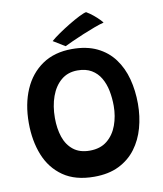

<svg xmlns="http://www.w3.org/2000/svg" viewBox="-93 -914 863 1015"><g transform="rotate(-10 338.5 -407.0)"><path d="M331 25.5Q229.5 25.5 164.8 -19.5Q100 -64.5 69.2 -141.5Q38.5 -218.5 38.5 -314.5Q38.5 -415.5 72.2 -493.2Q106 -571 171.2 -615.5Q236.5 -660 331 -660Q409.5 -660 465.2 -633Q521 -606 556.2 -558.2Q591.5 -510.5 608 -448Q624.5 -385.5 624.5 -314.5Q624.5 -247 607.5 -185.8Q590.5 -124.5 555 -77Q519.5 -29.5 464 -2Q408.5 25.5 331 25.5ZM331.5 -114.5Q388 -114.5 424.5 -144Q461 -173.5 478.8 -222Q496.5 -270.5 496.5 -326Q496.5 -368 488.8 -407Q481 -446 463 -476.8Q445 -507.5 414.8 -525.5Q384.5 -543.5 340 -543.5Q287.5 -543.5 251.8 -513.2Q216 -483 197.5 -431.5Q179 -380 179 -316Q179 -259.5 194.2 -214Q209.5 -168.5 243.5 -141.5Q277.5 -114.5 331.5 -114.5ZM438.5 -839Q458 -827.5 475.8 -812.8Q493.5 -798 505.2 -785.8Q517 -773.5 520 -768.5Q500.5 -764 469.5 -752.5Q438.5 -741 404.8 -727Q371 -713 343 -700.2Q315 -687.5 301 -680.5L238 -719Q255 -734 283.2 -753.5Q311.5 -773 342.5 -791.8Q373.5 -810.5 399.8 -823.8Q426 -837 438.5 -839Z"/></g></svg>

Font: Grandstander Thin SemiBold
Style: Regular
Weight: 600
Version: Version 1.200